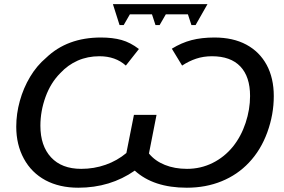

<svg xmlns="http://www.w3.org/2000/svg" viewBox="-20 -875 1340 905"><path d="M575.7 -153.8 611.3 -333.5H717.8L682.1 -151.4Q710.9 -116.2 757.1 -97.7Q803.2 -79.1 861.3 -79.1Q925.8 -79.1 981.7 -106.7Q1037.6 -134.3 1078.1 -184.1Q1116.7 -232.4 1137.7 -295.9Q1158.7 -359.4 1158.7 -422.4Q1158.7 -513.7 1112.8 -561.8Q1066.9 -609.9 979 -609.9Q939 -609.9 904.5 -598.4Q870.1 -586.9 838.4 -565.9L790 -645.5Q835 -673.3 882.6 -685.8Q930.2 -698.2 990.7 -698.2Q1078.6 -698.2 1141.1 -664.6Q1203.6 -630.9 1237.1 -568.8Q1270.5 -506.8 1270.5 -421.9Q1270.5 -335.4 1240 -251.5Q1209.5 -167.5 1153.3 -108.4Q1099.6 -51.3 1024.9 -20.8Q950.2 9.8 860.4 9.8Q703.6 9.8 615.2 -70.8Q499.5 9.8 349.1 9.8Q260.3 9.8 194.3 -25.4Q128.4 -61 92.5 -127Q56.6 -192.9 56.6 -277.8Q56.6 -338.9 73.5 -399.4Q90.3 -460 121.8 -512.7Q153.3 -565.4 197.3 -602.5Q296.9 -698.2 455.6 -698.2Q511.2 -698.2 553 -686.5Q594.7 -674.8 634.8 -644L573.2 -565.9Q524.4 -609.9 448.7 -609.9Q393.1 -609.9 346.4 -589.4Q299.8 -568.8 264.2 -530.3Q218.8 -484.9 194.6 -418Q170.4 -351.1 170.4 -282.2Q170.4 -187.5 220.7 -133.3Q271 -79.1 362.8 -79.1Q423.3 -79.1 478 -98.4Q532.7 -117.7 575.7 -153.8ZM592.3 -807.6 563 -756.8H543.5L512.2 -855.5H958L901.9 -756.8H882.3L865.7 -807.6H761.7L732.4 -756.8H712.9L696.3 -807.6Z"/></svg>

Font: Arimo Medium
Style: Italic
Weight: 500
Italic angle: -12°
Designer: Steve Matteson
Foundry: Monotype Imaging Inc.
Version: Version 1.33